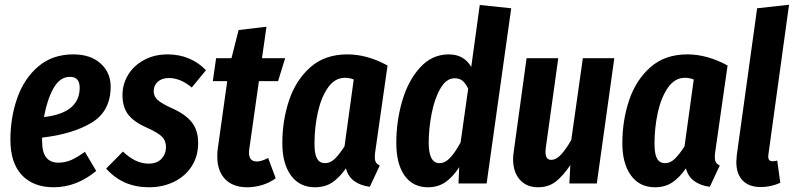

<svg xmlns="http://www.w3.org/2000/svg" viewBox="-20 -776 3357 812"><path d="M448 -410Q448 -306 368 -257.5Q288 -209 158 -194V-180Q158 -132 175.5 -110Q193 -88 227 -88Q255 -88 280.5 -99Q306 -110 339 -134L387 -53Q303 16 207 16Q121 16 72.5 -35.5Q24 -87 24 -185Q24 -279 53 -361.5Q82 -444 142 -495Q202 -546 290 -546Q363 -546 405.5 -507.5Q448 -469 448 -410ZM317 -405Q317 -451 276 -451Q233 -451 206 -402.5Q179 -354 166 -281Q317 -298 317 -405Z M851 -479 791 -406Q743 -446 694 -446Q665 -446 647.5 -430.5Q630 -415 630 -390Q630 -368 647.5 -352.5Q665 -337 712 -316Q765 -292 791.5 -258.5Q818 -225 818 -171Q818 -115 790.5 -72.5Q763 -30 715.5 -7Q668 16 610 16Q499 16 429 -63L500 -135Q553 -84 608 -84Q644 -84 663 -104.5Q682 -125 682 -154Q682 -181 665 -198Q648 -215 603 -235Q548 -259 523 -290.5Q498 -322 498 -374Q498 -421 522.5 -460.5Q547 -500 590.5 -523Q634 -546 689 -546Q738 -546 779.5 -528.5Q821 -511 851 -479Z M1034 -144Q1033 -139 1033 -131Q1033 -93 1066 -93Q1086 -93 1114 -108L1146 -22Q1120 -3 1088.5 6.5Q1057 16 1026 16Q965 16 932 -18.5Q899 -53 899 -113Q899 -135 901 -147L941 -433H880L894 -530H959L989 -649L1107 -663L1088 -530H1186L1156 -433H1075Z M1619 -499 1568 -142Q1565 -124 1565 -111Q1565 -98 1569.5 -90Q1574 -82 1586 -76L1544 14Q1505 9 1478.5 -10Q1452 -29 1443 -64Q1415 -24 1384.5 -4Q1354 16 1312 16Q1247 16 1210.5 -34Q1174 -84 1174 -170Q1174 -266 1202.5 -351.5Q1231 -437 1292.5 -491.5Q1354 -546 1449 -546Q1533 -546 1619 -499ZM1310 -168Q1310 -124 1321 -105Q1332 -86 1355 -86Q1377 -86 1396 -104.5Q1415 -123 1437 -157L1476 -440Q1457 -447 1439 -447Q1396 -447 1367 -405.5Q1338 -364 1324 -300Q1310 -236 1310 -168Z M2142 -741 2038 0H1919L1922 -69Q1895 -27 1863.5 -5.5Q1832 16 1790 16Q1726 16 1691 -33.5Q1656 -83 1656 -172Q1656 -263 1681 -349Q1706 -435 1756.5 -490.5Q1807 -546 1878 -546Q1942 -546 1973 -493L2009 -755ZM1793 -172Q1793 -86 1839 -86Q1862 -86 1883.5 -108.5Q1905 -131 1928 -174L1960 -401Q1949 -424 1936 -434.5Q1923 -445 1903 -445Q1867 -445 1842 -401Q1817 -357 1805 -293Q1793 -229 1793 -172Z M2150 -103Q2150 -119 2153 -137L2207 -530H2341L2288 -149Q2287 -143 2287 -133Q2287 -100 2311 -100Q2333 -100 2354 -123.5Q2375 -147 2396 -184L2445 -530H2578L2504 0H2388L2392 -78Q2362 -33 2331 -8.5Q2300 16 2255 16Q2207 16 2178.5 -16Q2150 -48 2150 -103Z M3057 -499 3006 -142Q3003 -124 3003 -111Q3003 -98 3007.5 -90Q3012 -82 3024 -76L2982 14Q2943 9 2916.5 -10Q2890 -29 2881 -64Q2853 -24 2822.5 -4Q2792 16 2750 16Q2685 16 2648.5 -34Q2612 -84 2612 -170Q2612 -266 2640.5 -351.5Q2669 -437 2730.5 -491.5Q2792 -546 2887 -546Q2971 -546 3057 -499ZM2748 -168Q2748 -124 2759 -105Q2770 -86 2793 -86Q2815 -86 2834 -104.5Q2853 -123 2875 -157L2914 -440Q2895 -447 2877 -447Q2834 -447 2805 -405.5Q2776 -364 2762 -300Q2748 -236 2748 -168Z M3230 -125Q3229 -121 3229 -114Q3229 -94 3247 -94Q3257 -94 3267 -97L3280 -3Q3241 15 3197 15Q3147 15 3120.5 -13Q3094 -41 3094 -91Q3094 -100 3096 -120L3182 -741L3317 -756Z"/></svg>

Font: Fira Sans Compressed SemiBold
Style: Italic
Weight: 600
Width: 1
Italic angle: -8°
Designer: bBox Type GmbH & Carrois Corporate GbR & Edenspiekermann AG
Foundry: bBox Type GmbH & Carrois Corporate GbR & Edenspiekermann AG
Version: Version 4.301